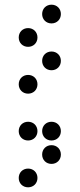

<svg xmlns="http://www.w3.org/2000/svg" viewBox="-20 -410 340 820"><path d="M200 -310C223 -310 240 -327 240 -350C240 -373 223 -390 200 -390C177 -390 160 -373 160 -350C160 -327 177 -310 200 -310ZM100 -210C123 -210 140 -227 140 -250C140 -273 123 -290 100 -290C77 -290 60 -273 60 -250C60 -227 77 -210 100 -210ZM200 -110C223 -110 240 -127 240 -150C240 -173 223 -190 200 -190C177 -190 160 -173 160 -150C160 -127 177 -110 200 -110ZM100 -10C123 -10 140 -27 140 -50C140 -73 123 -90 100 -90C77 -90 60 -73 60 -50C60 -27 77 -10 100 -10ZM100 190C123 190 140 173 140 150C140 127 123 110 100 110C77 110 60 127 60 150C60 173 77 190 100 190ZM200 190C223 190 240 173 240 150C240 127 223 110 200 110C177 110 160 127 160 150C160 173 177 190 200 190ZM200 290C223 290 240 273 240 250C240 227 223 210 200 210C177 210 160 227 160 250C160 273 177 290 200 290ZM100 390C123 390 140 373 140 350C140 327 123 310 100 310C77 310 60 327 60 350C60 373 77 390 100 390Z"/></svg>

Font: TINY 5x3 80
Style: Regular
Weight: 200
Designer: Jack Halten Fahnestock
Foundry: Velvetyne Type Foundry
Version: Version 1.002;hotconv 1.0.109;makeotfexe 2.5.65596